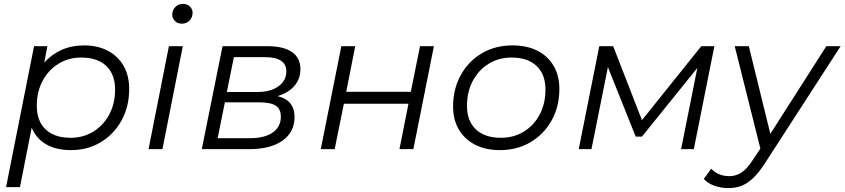

<svg xmlns="http://www.w3.org/2000/svg" viewBox="-20 -762 4315 981"><path d="M342 5Q267 5 216 -24.5Q165 -54 142 -110L82 194H11L154 -526H222L206 -442Q243 -484 294.5 -507Q346 -530 410 -530Q478 -530 529.5 -503.5Q581 -477 610.5 -427Q640 -377 640 -308Q640 -217 601 -146.5Q562 -76 495 -35.5Q428 5 342 5ZM341 -58Q406 -58 457.5 -90Q509 -122 538.5 -177.5Q568 -233 568 -304Q568 -382 523 -425Q478 -468 395 -468Q330 -468 278.5 -436Q227 -404 197.5 -348.5Q168 -293 168 -221Q168 -144 213 -101Q258 -58 341 -58Z M739 0 843 -526H914L810 0ZM909 -641Q887 -641 873.5 -655Q860 -669 860 -688Q860 -710 875.5 -726Q891 -742 915 -742Q937 -742 950.5 -728.5Q964 -715 964 -697Q964 -673 948.5 -657Q933 -641 909 -641Z M1011 0 1117 -526H1346Q1429 -526 1472 -496Q1515 -466 1515 -409Q1515 -359 1484 -323Q1453 -287 1398 -271Q1485 -250 1485 -164Q1485 -87 1423.5 -43.5Q1362 0 1254 0ZM1092 -56H1258Q1332 -56 1373.5 -85Q1415 -114 1415 -166Q1415 -205 1389 -222Q1363 -239 1305 -239H1129ZM1139 -292H1296Q1362 -292 1402.5 -321Q1443 -350 1443 -397Q1443 -470 1333 -470H1175Z M1619 0 1724 -526H1795L1749 -293H2079L2126 -526H2197L2092 0H2021L2067 -232H1737L1690 0Z M2534 5Q2461 5 2407.5 -22.5Q2354 -50 2324.5 -100Q2295 -150 2295 -218Q2295 -307 2334 -378Q2373 -449 2441.5 -489.5Q2510 -530 2599 -530Q2672 -530 2725.5 -503Q2779 -476 2808.5 -426Q2838 -376 2838 -308Q2838 -218 2799 -147.5Q2760 -77 2691.5 -36Q2623 5 2534 5ZM2539 -58Q2605 -58 2656.5 -89.5Q2708 -121 2737.5 -177Q2767 -233 2767 -304Q2767 -382 2721.5 -425Q2676 -468 2594 -468Q2528 -468 2476.5 -436Q2425 -404 2395.5 -348.5Q2366 -293 2366 -221Q2366 -144 2411.5 -101Q2457 -58 2539 -58Z M2937 0 3042 -526H3113L3260 -148L3563 -526H3630L3525 0H3460L3543 -415L3260 -64H3228L3086 -419L3002 0Z M3701 199Q3664 199 3630 187Q3596 175 3576 152L3614 100Q3649 138 3707 138Q3740 138 3768.5 119.5Q3797 101 3828 53L3865 -3L3734 -526H3806L3916 -78L4202 -526H4275L3891 68Q3859 118 3829.5 146.5Q3800 175 3769.5 187Q3739 199 3701 199Z"/></svg>

Font: Montserrat
Style: Italic
Weight: 400
Italic angle: -11.3°
Designer: Julieta Ulanovsky
Foundry: Julieta Ulanovsky
Version: Version 9.000; ttfautohint (v1.8.4.7-5d5b)